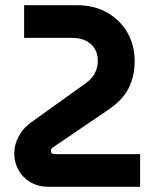

<svg xmlns="http://www.w3.org/2000/svg" viewBox="-20 -720 600 740"><path d="M168 0Q128 0 98 -17.5Q68 -35 51.5 -64Q35 -93 35 -129Q35 -163 52.5 -195Q70 -227 98 -247L313 -401Q335 -417 346 -439Q357 -461 357 -485Q357 -513 345 -532.5Q333 -552 311 -563Q289 -574 258 -574H73V-700H275Q344 -700 394 -671Q444 -642 471.5 -593.5Q499 -545 499 -485Q499 -425 475.5 -379.5Q452 -334 399 -298L184 -152Q182 -151 179 -147.5Q176 -144 176 -139Q176 -132 180 -129Q184 -126 191 -126H520V0Z"/></svg>

Font: MuseoModerno Thin SemiBold
Style: Regular
Weight: 600
Version: Version 1.003